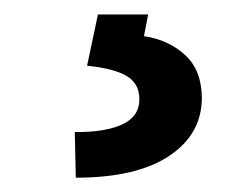

<svg xmlns="http://www.w3.org/2000/svg" viewBox="-20 -23 341 267"><path d="M116.2 -2.9H186L180.2 27.3Q213.9 32.2 237.1 53.2Q260.3 74.2 260.7 112.8Q260.7 163.6 215.3 193.8Q169.9 224.1 85.4 224.1L84 160.6Q125 161.1 149.2 150.4Q173.3 139.6 173.8 116.2Q174.3 93.8 156.7 83Q139.2 72.3 101.1 68.4Z"/></svg>

Font: Inter Tight SemiBold
Style: Regular
Weight: 600
Designer: Rasmus Andersson
Foundry: rsms
Version: Version 3.004; ttfautohint (v1.8.4.7-5d5b)